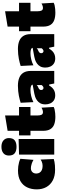

<svg xmlns="http://www.w3.org/2000/svg" viewBox="944 -1738 809 2738"><g transform="rotate(-90 1349.0 -368.5)"><path d="M297 12Q207.5 12 145.2 -21.2Q83 -54.5 50.5 -113.2Q18 -172 18 -249Q18 -326.5 47 -387Q76 -447.5 135.5 -482.2Q195 -517 287 -517Q317.5 -517 348 -513Q378.5 -509 405.8 -501.5Q433 -494 454 -483L439 -296Q410 -312.5 387.5 -320.2Q365 -328 348.2 -330.5Q331.5 -333 320 -333Q285.5 -333 264.8 -312.2Q244 -291.5 244 -256Q244 -228 257 -207.8Q270 -187.5 294.2 -176.8Q318.5 -166 352 -166Q368 -166 383.5 -169Q399 -172 414 -178.2Q429 -184.5 443 -194L451 -7Q432.5 -1 410.2 3.2Q388 7.5 360.2 9.8Q332.5 12 297 12Z M514 0Q514 -52 514 -101Q514 -150 514 -213V-263Q514 -318 514 -358.8Q514 -399.5 514 -433.5Q514 -467.5 514 -502L736 -508Q736 -473 736 -438Q736 -403 736 -361.2Q736 -319.5 736 -263V-213Q736 -150 736 -101Q736 -52 736 0ZM624.5 -538Q567 -538 533.8 -563.2Q500.5 -588.5 500.5 -647Q500.5 -697.5 533.8 -725.2Q567 -753 625.5 -753Q683.5 -753 716.5 -724Q749.5 -695 749.5 -647Q749.5 -588.5 716.2 -563.2Q683 -538 624.5 -538Z M1052 16Q990.5 16 945.8 -0.2Q901 -16.5 877 -55Q853 -93.5 853 -160Q853 -181 853 -206Q853 -231 853 -264.2Q853 -297.5 853 -342.8Q853 -388 853 -450Q853 -513 853 -563.2Q853 -613.5 853 -665L1072 -701Q1072 -660 1072 -621.5Q1072 -583 1072 -541.5Q1072 -500 1072 -450V-237Q1072 -200.5 1082.2 -180.8Q1092.5 -161 1120 -161Q1133 -161 1149 -166Q1165 -171 1183 -182L1193 -8Q1177.5 0.5 1154 5.8Q1130.5 11 1103.8 13.5Q1077 16 1052 16ZM788 -339V-502H1193V-339Q1149.5 -339 1106.2 -339Q1063 -339 1023 -339H921Z M1361 14Q1316 14 1287 -5.5Q1258 -25 1244 -57Q1230 -89 1230 -126Q1230 -170.5 1246.2 -199.2Q1262.5 -228 1287 -245.5Q1311.5 -263 1337.5 -271.8Q1363.5 -280.5 1383 -284L1511 -308Q1511.5 -316.5 1503.5 -323.5Q1495.5 -330.5 1477.5 -334.8Q1459.5 -339 1430 -339Q1413 -339 1392.5 -336.5Q1372 -334 1349.8 -328.8Q1327.5 -323.5 1305.2 -315.8Q1283 -308 1262 -297L1253 -479Q1272 -485 1297.2 -491.8Q1322.5 -498.5 1353.2 -504.5Q1384 -510.5 1419.8 -514.2Q1455.5 -518 1495 -518Q1561.5 -518 1609 -499Q1656.5 -480 1681.8 -439.2Q1707 -398.5 1707 -333Q1707 -307 1707 -271.5Q1707 -236 1707 -212V-190Q1707 -148 1707 -100Q1707 -52 1707 0H1528L1513 -73H1499Q1486.5 -49 1467.2 -29.2Q1448 -9.5 1421.5 2.2Q1395 14 1361 14ZM1465 -153Q1472 -153 1479.2 -156.5Q1486.5 -160 1493 -165.8Q1499.5 -171.5 1505 -179V-250Q1501 -245.5 1496.5 -241.8Q1492 -238 1485 -234.2Q1478 -230.5 1467 -226Q1459.5 -223 1452.2 -218.2Q1445 -213.5 1440 -205.8Q1435 -198 1435 -186Q1435 -169 1444.8 -161Q1454.5 -153 1465 -153Z M1886 14Q1841 14 1812 -5.5Q1783 -25 1769 -57Q1755 -89 1755 -126Q1755 -170.5 1771.2 -199.2Q1787.5 -228 1812 -245.5Q1836.5 -263 1862.5 -271.8Q1888.5 -280.5 1908 -284L2036 -308Q2036.5 -316.5 2028.5 -323.5Q2020.5 -330.5 2002.5 -334.8Q1984.5 -339 1955 -339Q1938 -339 1917.5 -336.5Q1897 -334 1874.8 -328.8Q1852.5 -323.5 1830.2 -315.8Q1808 -308 1787 -297L1778 -479Q1797 -485 1822.2 -491.8Q1847.5 -498.5 1878.2 -504.5Q1909 -510.5 1944.8 -514.2Q1980.5 -518 2020 -518Q2086.5 -518 2134 -499Q2181.5 -480 2206.8 -439.2Q2232 -398.5 2232 -333Q2232 -307 2232 -271.5Q2232 -236 2232 -212V-190Q2232 -148 2232 -100Q2232 -52 2232 0H2053L2038 -73H2024Q2011.5 -49 1992.2 -29.2Q1973 -9.5 1946.5 2.2Q1920 14 1886 14ZM1990 -153Q1997 -153 2004.2 -156.5Q2011.5 -160 2018 -165.8Q2024.5 -171.5 2030 -179V-250Q2026 -245.5 2021.5 -241.8Q2017 -238 2010 -234.2Q2003 -230.5 1992 -226Q1984.5 -223 1977.2 -218.2Q1970 -213.5 1965 -205.8Q1960 -198 1960 -186Q1960 -169 1969.8 -161Q1979.5 -153 1990 -153Z M2538 16Q2476.5 16 2431.8 -0.2Q2387 -16.5 2363 -55Q2339 -93.5 2339 -160Q2339 -181 2339 -206Q2339 -231 2339 -264.2Q2339 -297.5 2339 -342.8Q2339 -388 2339 -450Q2339 -513 2339 -563.2Q2339 -613.5 2339 -665L2558 -701Q2558 -660 2558 -621.5Q2558 -583 2558 -541.5Q2558 -500 2558 -450V-237Q2558 -200.5 2568.2 -180.8Q2578.5 -161 2606 -161Q2619 -161 2635 -166Q2651 -171 2669 -182L2679 -8Q2663.5 0.5 2640 5.8Q2616.5 11 2589.8 13.5Q2563 16 2538 16ZM2274 -339V-502H2679V-339Q2635.5 -339 2592.2 -339Q2549 -339 2509 -339H2407Z"/></g></svg>

Font: Commissioner Thin Black
Style: Regular
Weight: 900
Version: Version 1.000